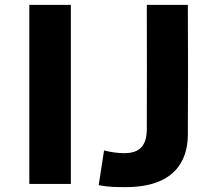

<svg xmlns="http://www.w3.org/2000/svg" viewBox="-20 -753 850 786"><path d="M100 -733V0H270V-733ZM384 5C424 13 458 13 495 13C690 13 748 -90 749 -200C750 -369 750 -564 749 -733H581C582 -572 581 -386 581 -225C581 -157 552 -126 489 -126C461 -126 435 -130 406 -137Z"/></svg>

Font: Kreadon Extra Bold
Style: Regular
Weight: 800
Designer: kohakuno
Foundry: StudioGnu
Version: Version 1.000;Glyphs 3.1.2 (3151)